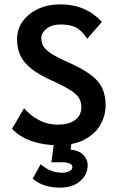

<svg xmlns="http://www.w3.org/2000/svg" viewBox="-20 -653 540 878"><path d="M242 11Q180 11 125.5 -7.5Q71 -26 35 -64L90 -158Q116 -127 156 -105Q196 -83 246 -83Q293 -83 322.5 -103.5Q352 -124 352 -164Q352 -184 343 -201.5Q334 -219 307.5 -237Q281 -255 229 -279Q165 -307 127.5 -335.5Q90 -364 74 -397.5Q58 -431 58 -473Q58 -519 83.5 -555Q109 -591 154 -612Q199 -633 257 -633Q372 -633 446 -553L379 -476Q352 -516 325 -528.5Q298 -541 258 -541Q217 -541 193 -522Q169 -503 169 -478Q169 -458 178 -442Q187 -426 214.5 -408Q242 -390 299 -365Q362 -336 398 -308.5Q434 -281 448.5 -248Q463 -215 463 -171Q463 -126 440 -84Q417 -42 368 -15.5Q319 11 242 11ZM253 205Q222 205 191.5 197Q161 189 129 164L166 98Q192 120 216 128.5Q240 137 265 137Q283 137 297 130Q311 123 311 111Q311 100 298 94.5Q285 89 264 89H215L227 0H307L303 31Q341 35 361 55.5Q381 76 381 102Q381 145 347 175Q313 205 253 205Z"/></svg>

Font: Inconsolata
Style: Bold
Weight: 700
Monospace: yes
Designer: Raph Levien, Cyreal, Brenton Simpson
Foundry: Raph Levien, Cyreal, Google
Version: Version 3.100; ttfautohint (v1.8.4.7-5d5b)